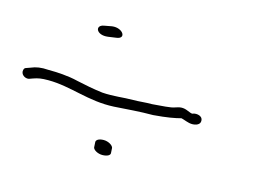

<svg xmlns="http://www.w3.org/2000/svg" viewBox="-89 -660 890 672"><g transform="rotate(15 356.0 -324.0)"><path d="M-19 -318C-23 -302 -6 -290 8 -293L22 -298C39 -304 51 -306 75 -306C158 -306 228 -271 321 -276C369 -279 412 -283 461 -283C511 -287 537 -292 560 -298C561 -298 564 -297 567 -296C577 -293 584 -290 590 -289C608 -285 627 -291 629 -303C633 -325 607 -329 594 -324C592 -321 579 -327 574 -329C555 -337 544 -334 529 -329C514 -323 481 -322 448 -319C422 -319 402 -316 380 -316C345 -316 309 -310 269 -313C236 -317 206 -323 174 -330C138 -339 97 -341 67 -341C39 -343 22 -340 3 -332L-11 -327C-16 -326 -18 -322 -19 -318ZM291 -120C293 -111 309 -102 325 -102C342 -102 355 -108 353 -118L352 -135C350 -144 334 -154 317 -154C299 -154 288 -147 290 -137ZM215 -541C182 -536 195 -501 238 -507L266 -511C303 -515 281 -551 242 -546Z"/></g></svg>

Font: Stray Cat
Style: SuExtOpObl
Weight: 400
Version: Version 1.0